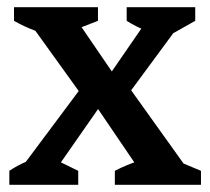

<svg xmlns="http://www.w3.org/2000/svg" viewBox="-20 -515 584 535"><path d="M37 -10V-44L217 -285H330L501 -46V-10H390L235 -238H272L113 -10ZM6 0V-39Q52 -70 110 -82L198 -39V0ZM300 0V-39Q333 -56 367 -67Q401 -78 435 -83L540 -39V0ZM140 -413Q106 -419 76.5 -430Q47 -441 19 -457V-495H253V-457ZM214 -241 60 -455V-485H176L310 -289H273L408 -485H486V-454L329 -241ZM446 -413Q415 -419 386.5 -430Q358 -441 333 -457V-495H524V-457Z"/></svg>

Font: Piazzolla Thin
Style: Bold
Weight: 700
Version: Version 2.005